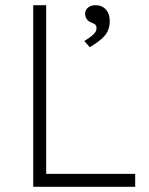

<svg xmlns="http://www.w3.org/2000/svg" viewBox="-20 -720 576 740"><path d="M108 0V-700H158V-50H501V0ZM305 -562Q321 -572 331.5 -580Q342 -588 347 -595.5Q352 -603 352 -611Q352 -622 346 -626Q340 -630 330 -634Q320 -638 314 -647Q308 -656 308 -667Q308 -681 319 -690.5Q330 -700 348 -700Q373 -700 388 -683.5Q403 -667 403 -639Q403 -623 398.5 -609Q394 -595 384.5 -583.5Q375 -572 360.5 -561Q346 -550 326 -538Z"/></svg>

Font: Mach ExtraLight
Style: Regular
Weight: 250
Version: Version 1.002